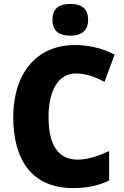

<svg xmlns="http://www.w3.org/2000/svg" viewBox="-20 -955 636 985"><path d="M341 -935C286 -935 249 -914 249 -853C249 -793 287 -772 341 -772C393 -772 432 -793 432 -853C432 -914 394 -935 341 -935ZM369 -578C423 -578 469 -560 516 -535L568 -675C502 -709 432 -724 365 -724C162 -724 48 -572 48 -355C48 -131 146 10 356 10C424 10 484 -2 540 -29V-180C486 -156 434 -136 378 -136C278 -136 229 -212 229 -354C229 -493 280 -578 369 -578Z"/></svg>

Font: Noto Sans Bengali SemiCondensed ExtraBold
Style: Regular
Weight: 800
Width: 4
Designer: Joana Ranito - Universal Thirst; Jelle Bosma - Monotype Design Team
Foundry: Universal Thirst ehf.
Version: Version 3.000